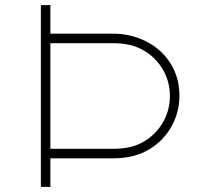

<svg xmlns="http://www.w3.org/2000/svg" viewBox="-20 -727 780 747"><path d="M678 -354Q678 -285 642.5 -227Q607 -169 546 -138Q493 -111 419 -111H176V0H139V-707H176V-596H419Q489 -596 548.5 -566Q608 -536 643 -481Q678 -426 678 -354ZM176 -559V-148H419Q483 -148 524 -168Q577 -193 609 -243Q641 -293 641 -354Q641 -414 609 -464Q577 -514 523 -539Q482 -559 419 -559Z"/></svg>

Font: M Major Mono Display
Style: Regular
Weight: 400
Designer: Emre Parlak
Foundry: Emre Parlak
Version: Version 2.000; ttfautohint (v1.8) -l 8 -r 50 -G 200 -x 14 -D